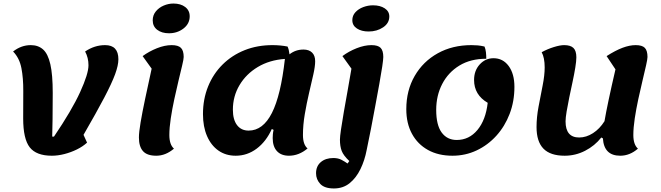

<svg xmlns="http://www.w3.org/2000/svg" viewBox="-20 -855 3733 1085"><path d="M273 25Q185 25 148 -22.5Q111 -70 111 -186Q111 -268 111.5 -340.5Q112 -413 101 -470Q90 -527 54 -564Q100 -600 154 -600Q196 -600 223.5 -575.5Q251 -551 264.5 -492Q278 -433 278 -330Q278 -240 277 -180Q276 -120 275 -83H285Q386 -232 433 -335Q480 -438 480 -486Q480 -529 461 -564Q514 -600 574 -600Q649 -600 649 -520Q649 -486 630.5 -435.5Q612 -385 569 -303Q526 -221 452 -93L472 -49Q448 -27 414.5 -10.5Q381 6 344 15.5Q307 25 273 25Z M935 -667Q894 -667 868.5 -686.5Q843 -706 843 -740Q843 -769 860.5 -790.5Q878 -812 905 -823.5Q932 -835 960 -835Q1001 -835 1026.5 -815.5Q1052 -796 1052 -763Q1052 -721 1017 -694Q982 -667 935 -667ZM863 25Q811 25 788 -1Q765 -27 765 -78Q765 -107 774.5 -163.5Q784 -220 800.5 -298Q817 -376 837 -467L786 -538Q823 -565 867 -582.5Q911 -600 950 -600Q987 -600 1002.5 -584.5Q1018 -569 1018 -533Q1018 -521 1009.5 -485.5Q1001 -450 989 -400Q977 -350 965 -294.5Q953 -239 945 -186Q937 -133 937 -92Q937 -38 963 -15Q916 25 863 25Z M1312 25Q1256 25 1214.5 -4Q1173 -33 1150 -86Q1127 -139 1127 -210Q1127 -295 1156 -366.5Q1185 -438 1238 -490.5Q1291 -543 1362.5 -571.5Q1434 -600 1520 -600Q1564 -600 1605 -592Q1613 -575 1616 -548Q1650 -575 1695 -575Q1726 -575 1743.5 -558Q1761 -541 1761 -509Q1761 -480 1750.5 -433.5Q1740 -387 1726.5 -329.5Q1713 -272 1702.5 -210.5Q1692 -149 1692 -92Q1692 -38 1718 -16Q1669 25 1613 25Q1569 25 1545 -1Q1521 -27 1521 -75Q1521 -85 1522 -96.5Q1523 -108 1526 -121L1516 -126Q1484 -55 1430.5 -15Q1377 25 1312 25ZM1296 -235Q1296 -179 1319.5 -148Q1343 -117 1385 -117Q1466 -117 1516.5 -216.5Q1567 -316 1590 -522Q1503 -516 1437 -476.5Q1371 -437 1333.5 -374Q1296 -311 1296 -235Z M2063 -677Q2023 -677 1997 -694Q1971 -711 1971 -741Q1971 -767 1988.5 -786Q2006 -805 2033 -815Q2060 -825 2088 -825Q2128 -825 2154 -808Q2180 -791 2180 -762Q2180 -724 2145 -700.5Q2110 -677 2063 -677ZM1867 210Q1814 210 1790 184.5Q1766 159 1766 124Q1766 84 1793 61Q1820 38 1864 38Q1891 38 1910.5 48.5Q1930 59 1944 69L1954 55Q1921 24 1911 -2Q1901 -28 1901 -66Q1901 -82 1907 -123.5Q1913 -165 1923 -222.5Q1933 -280 1944.5 -343.5Q1956 -407 1966 -467L1915 -538Q1951 -565 1995.5 -582.5Q2040 -600 2079 -600Q2116 -600 2131 -584.5Q2146 -569 2146 -533Q2146 -519 2140 -478.5Q2134 -438 2123.5 -380.5Q2113 -323 2101 -258Q2089 -193 2076.5 -128Q2064 -63 2052 -7Q2041 51 2017 100.5Q1993 150 1956 180Q1919 210 1867 210Z M2537 25Q2457 25 2398.5 -7.5Q2340 -40 2308 -99Q2276 -158 2276 -238Q2276 -344 2323.5 -426Q2371 -508 2454 -554Q2537 -600 2644 -600Q2663 -600 2680 -598.5Q2697 -597 2718 -592Q2724 -578 2726 -560Q2728 -542 2728 -523Q2639 -523 2576 -484.5Q2513 -446 2479 -380.5Q2445 -315 2445 -234Q2445 -148 2476 -106Q2507 -64 2561 -64Q2631 -64 2678 -120.5Q2725 -177 2736 -274Q2659 -319 2659 -403Q2659 -456 2691 -491Q2723 -526 2769 -526Q2822 -526 2854.5 -482Q2887 -438 2887 -364Q2887 -282 2860 -211.5Q2833 -141 2785 -88Q2737 -35 2673.5 -5Q2610 25 2537 25Z M3171 25Q3090 25 3051 -15Q3012 -55 3012 -137Q3012 -192 3023.5 -253Q3035 -314 3046.5 -372Q3058 -430 3058 -474Q3058 -529 3041 -560Q3074 -578 3109.5 -589Q3145 -600 3168 -600Q3204 -600 3220.5 -584Q3237 -568 3237 -531Q3237 -510 3231 -473Q3225 -436 3215.5 -392Q3206 -348 3197 -304.5Q3188 -261 3182 -225Q3176 -189 3176 -169Q3176 -78 3253 -78Q3293 -78 3331 -102.5Q3369 -127 3396 -170Q3412 -265 3458 -463L3408 -538Q3458 -570 3498 -585Q3538 -600 3572 -600Q3609 -600 3624 -584.5Q3639 -569 3639 -533Q3639 -521 3631 -485.5Q3623 -450 3611 -400Q3599 -350 3587 -294.5Q3575 -239 3567 -186Q3559 -133 3559 -92Q3559 -38 3585 -15Q3539 25 3485 25Q3393 25 3387 -73L3378 -78Q3341 -31 3286.5 -3Q3232 25 3171 25Z"/></svg>

Font: Lemonada SemiBold
Style: Regular
Weight: 600
Designer: Mohamed Gaber (Arabic), Eduardo Tunni (Latin)
Foundry: Kief Type Foundry
Version: Version 4.005; ttfautohint (v1.8.3)